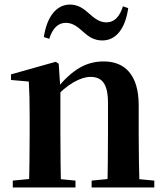

<svg xmlns="http://www.w3.org/2000/svg" viewBox="-20 -821 725 841"><path d="M36 0H310.6V-29.9L204.7 -40.2H141.6L36 -29.9ZM106.2 0H247.6C245.6 -50.2 244.6 -165.6 244.6 -234.8V-428L237.2 -541.7L224.2 -550.4L28.1 -495.2V-470.7L106.2 -463.8C108.9 -415.2 109.9 -376.3 109.9 -310.2V-234.8C109.9 -165.6 108.9 -50.2 106.2 0ZM381.3 0H655.9V-29.9L547.8 -40.2H485.2L381.3 -29.9ZM450 0H591.2C589.2 -50.2 587.5 -162.8 587.5 -234.8V-360.5C587.5 -492.9 526.8 -551.9 434.5 -551.9C361.8 -551.9 297.8 -520.8 222.9 -425.7H207.6L212.5 -383.3C273.4 -454.2 335 -484.2 376.2 -484.2C427 -484.2 453 -454.1 453 -369.8V-234.8C453 -162.8 452 -50.2 450 0ZM172.1 -658.7 195.8 -651C209.8 -695.7 233.4 -721 268.4 -721C300.6 -721 323.4 -700.5 347.6 -678.9C368.1 -660.6 391.8 -643.8 428.1 -643.8C489.1 -643.8 529.1 -696.4 541.6 -785.5L518.4 -793.3C504.4 -748.1 480.8 -723 446 -723C414.1 -723 391 -743.2 366.8 -764.6C346.4 -783.2 321.4 -801 286.8 -801C226.1 -801 185 -746.4 172.1 -658.7Z"/></svg>

Font: Source Han Serif CN VF
Style: Regular
Weight: 250
Designer: Ryoko NISHIZUKA 西塚涼子 (kana & ideographs); Frank Grießhammer (Latin, Greek & Cyrillic); Wenlong ZHANG 张文龙 (bopomofo); San
Foundry: Adobe
Version: Version 2.002;hotconv 1.1.0;makeotfexe 2.6.0